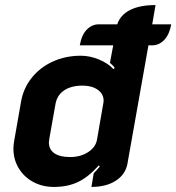

<svg xmlns="http://www.w3.org/2000/svg" viewBox="-20 -729 696 758"><path d="M656 -633Q649 -593 628.5 -571.5Q608 -550 581 -550H566L483 -82Q475 -40 437 -15.5Q399 9 341 9L350 -45Q367 -62 374 -72L370 -76Q329 -30 288 -10.5Q247 9 193 9Q147 9 110.5 -11Q74 -31 53.5 -65.5Q33 -100 33 -142Q33 -158 36 -173L63 -327Q72 -380 105 -421.5Q138 -463 188.5 -486Q239 -509 299 -509Q335 -509 371 -494Q407 -479 428 -456L433 -461Q428 -469 414 -481L427 -550H295Q302 -591 322.5 -612Q343 -633 370 -633H443Q455 -670 493.5 -689.5Q532 -709 594 -709L581 -633ZM389 -332Q389 -358 366 -374.5Q343 -391 306 -391Q261 -391 233 -372Q205 -353 199 -318L175 -183Q173 -171 173 -167Q173 -139 194.5 -124Q216 -109 257 -109Q298 -109 328 -128.5Q358 -148 363 -178L388 -322Q389 -325 389 -332Z"/></svg>

Font: K2D ExtraBold
Style: Italic
Weight: 800
Italic angle: -10°
Designer: Katatrad Aksorn Co.,Ltd.
Foundry: Cadson Demak Co.,Ltd.
Version: Version 1.000; ttfautohint (v1.6)